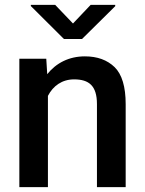

<svg xmlns="http://www.w3.org/2000/svg" viewBox="-20 -770 597 790"><path d="M284.7 -443.4C345.7 -443.4 378.9 -417.5 378.9 -341.8V0H497.1V-341.3C497.1 -413.1 481.9 -463.9 451.7 -493.7C420.9 -523.4 380.4 -538.1 329.1 -538.1C264.6 -538.1 211.4 -511.2 174.3 -464.8L170.4 -528.3H59.6V0H177.2V-375.5C198.2 -416.5 235.4 -443.4 284.7 -443.4ZM106.9 -750V-745.1L243.2 -609.4H317.4L454.1 -744.6V-750H353L280.3 -673.3L207 -750Z"/></svg>

Font: Vazirmatn Medium
Style: Regular
Weight: 500
Designer: Saber Rastikerdar
Foundry: Saber Rastikerdar
Version: Version 33.003